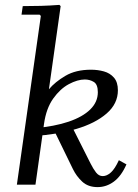

<svg xmlns="http://www.w3.org/2000/svg" viewBox="-20 -755 563 785"><path d="M379 10Q340 10 316 -12.5Q292 -35 278 -64L203 -218L277 -232L350 -87Q361 -65 372.5 -50Q384 -35 400 -35Q417 -35 433.5 -50Q450 -65 466 -100L497 -83Q476 -35 445.5 -12.5Q415 10 379 10ZM352 -470Q380 -470 405 -463Q430 -456 446 -437.5Q462 -419 462 -386Q462 -331 416 -291Q370 -251 292.5 -228Q215 -205 120 -199L122 -231Q203 -238 260.5 -257.5Q318 -277 349 -307.5Q380 -338 380 -378Q380 -410 363.5 -420Q347 -430 327 -430Q297 -430 261.5 -411Q226 -392 197.5 -352Q169 -312 160 -249L125 0H49L147 -690L142 -695H68L73 -730Q112 -730 147.5 -731Q183 -732 223 -735L228 -730L180 -390Q205 -420 247.5 -445Q290 -470 352 -470Z"/></svg>

Font: Brygada 1918
Style: Italic
Weight: 400
Italic angle: -8°
Designer: Mateusz Machalski | Borys Kosmynka | Przemek Hoffer
Foundry: NIEPODLEGLA 2018
Version: Version 3.006